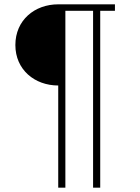

<svg xmlns="http://www.w3.org/2000/svg" viewBox="-20 -718 645 887"><path d="M249 149H282V-668H410V149H443V-668H511V-698H249C140 -698 51 -625 51 -510C51 -396 140 -323 249 -323Z"/></svg>

Font: IBM Plex Arabic ExtraLight
Style: Regular
Weight: 200
Designer: Mike Abbink, Paul van der Laan, Pieter van Rosmalen, Wael Morcos, Khajak Apelian
Foundry: Bold Monday
Version: Version 1.0